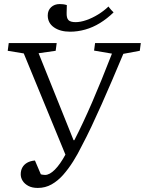

<svg xmlns="http://www.w3.org/2000/svg" viewBox="-20 -915 713 945"><path d="M342 -225H346Q389 -309 433 -410.5Q477 -512 531 -651L443 -666L448 -703H673L668 -665L587 -650Q558 -581 531.5 -519Q505 -457 480 -401Q455 -345 431 -294Q407 -243 382 -196Q363 -157 340 -120.5Q317 -84 291 -54.5Q265 -25 234 -7.5Q203 10 166 10Q138 10 119.5 0Q101 -10 91.5 -25Q82 -40 82 -57Q82 -76 90 -90.5Q98 -105 113.5 -114Q129 -123 152 -125L181 -57Q185 -56 190.5 -55Q196 -54 202 -54Q224 -54 250 -80Q276 -106 302 -154L97 -652L18 -665L23 -703H259L254 -665L170 -653ZM325 -759Q276 -759 245.5 -780.5Q215 -802 215 -839Q215 -864 231.5 -879.5Q248 -895 274 -895Q283 -895 291 -894Q299 -893 309 -890L308 -853Q307 -826 317 -816Q327 -806 352 -806Q376 -806 405 -816Q434 -826 462.5 -843.5Q491 -861 514 -883Q514 -883 517.5 -878Q521 -873 527 -866.5Q533 -860 539 -854Q507 -823 472 -801.5Q437 -780 399.5 -769.5Q362 -759 325 -759Z"/></svg>

Font: Literata 18pt Light
Style: Italic
Weight: 300
Italic angle: -2°
Designer: Latin by Veronika Burian and Jose Scaglione. Greek by Irene Vlachou. Cyrillic by Vera Evstafieva
Foundry: TypeTogether
Version: Version 3.103;gftools[0.9.29]